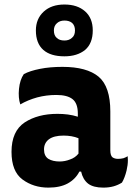

<svg xmlns="http://www.w3.org/2000/svg" viewBox="-20 -815 595 854"><path d="M340.8 -51.8Q348.6 -16.6 372.1 2Q395.5 19.5 439.5 19.5Q464.8 19.5 485.4 13.7Q505.9 7.8 522.5 -2.9Q535.2 -24.4 543 -56.6Q548.8 -81.1 548.8 -102.5Q548.8 -111.3 547.9 -120.1Q540 -115.2 529.3 -111.3Q517.6 -108.4 504.9 -108.4Q490.2 -108.4 480.5 -115.2Q470.7 -123 470.7 -146.5Q470.7 -204.1 470.7 -319.3Q470.7 -429.7 418.9 -473.6Q366.2 -517.6 257.8 -517.6Q202.1 -517.6 158.2 -508.8Q113.3 -500 85.9 -485.4Q68.4 -460 64.5 -419.9Q60.5 -379.9 70.3 -350.6Q103.5 -370.1 145.5 -381.8Q186.5 -392.6 230.5 -392.6Q279.3 -392.6 302.7 -374Q326.2 -355.5 326.2 -309.6Q326.2 -305.7 326.2 -295.9Q304.7 -302.7 282.2 -305.7Q259.8 -308.6 235.4 -308.6Q148.4 -308.6 89.8 -270.5Q31.2 -231.4 31.2 -139.6Q31.2 -52.7 80.1 -16.6Q128.9 19.5 195.3 19.5Q247.1 19.5 281.2 1Q316.4 -18.6 333 -51.8Q335.9 -51.8 340.8 -51.8ZM329.1 -131.8Q314.5 -113.3 291 -105.5Q268.6 -96.7 245.1 -96.7Q214.8 -96.7 195.3 -108.4Q175.8 -121.1 175.8 -150.4Q175.8 -178.7 197.3 -195.3Q219.7 -211.9 262.7 -211.9Q281.2 -211.9 297.9 -209Q314.5 -206.1 329.1 -200.2Q329.1 -177.7 329.1 -131.8ZM266.6 -794.9Q209 -794.9 174.8 -763.7Q139.6 -731.4 139.6 -679.7Q139.6 -622.1 172.9 -592.8Q205.1 -564.5 266.6 -564.5Q323.2 -564.5 358.4 -592.8Q392.6 -622.1 392.6 -679.7Q392.6 -734.4 358.4 -764.6Q324.2 -794.9 266.6 -794.9ZM266.6 -723.6Q288.1 -723.6 300.8 -712.9Q313.5 -701.2 313.5 -679.7Q313.5 -657.2 299.8 -646.5Q287.1 -634.8 266.6 -634.8Q244.1 -634.8 232.4 -646.5Q219.7 -657.2 219.7 -679.7Q219.7 -700.2 233.4 -711.9Q246.1 -723.6 266.6 -723.6Z"/></svg>

Font: cl
Style: Bold
Weight: 400
Designer: Mitja Miklavcic
Version: Version 7.504; 2011; Build 1021